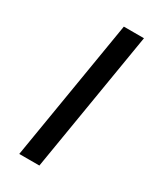

<svg xmlns="http://www.w3.org/2000/svg" viewBox="-235 -911 971 1141"><g transform="rotate(30 250.0 -340.0)"><path d="M101 143 261 -823H399L239 143Z"/></g></svg>

Font: Iosevka SS18 Heavy
Style: Italic
Weight: 900
Italic angle: -9°
Monospace: yes
Designer: Belleve Invis
Foundry: Belleve Invis
Version: Version 25.1.1; ttfautohint (v1.8.4)